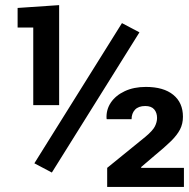

<svg xmlns="http://www.w3.org/2000/svg" viewBox="-20 -741 751 761"><path d="M185.5 -57.1 116.2 -93.8 463.4 -649.4 532.7 -612.8ZM111.8 -324.2V-631.8H49.8V-709.5L214.4 -720.7V-324.2ZM404.8 0V-75.7L556.2 -198.7Q585.4 -223.1 594 -240.2Q602.5 -257.3 602.5 -273.4Q602.5 -294.4 591.1 -307.6Q579.6 -320.8 555.7 -320.8Q528.8 -320.8 515.1 -306.2Q501.5 -291.5 501.5 -268.6H403.3L402.3 -271.5Q400.4 -306.2 419.4 -334.5Q438.5 -362.8 474.4 -379.6Q510.3 -396.5 558.1 -396.5Q628.4 -396.5 666.7 -365.2Q705.1 -334 705.1 -278.3Q705.1 -250.5 693.6 -228Q682.1 -205.6 657.5 -181.4Q632.8 -157.2 592.3 -124L539.1 -78.6L540 -75.7H709V0Z"/></svg>

Font: Roboto Slab LO
Style: Bold
Weight: 700
Designer: Google
Version: Version 2.000